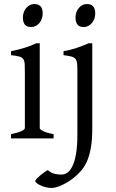

<svg xmlns="http://www.w3.org/2000/svg" viewBox="-20 -682 570 946"><path d="M190.4 -615.7Q190.4 -602.1 186 -589.8Q181.6 -577.6 174.1 -568.6Q166.5 -559.6 156.2 -554.2Q146 -548.8 133.8 -548.8Q111.8 -548.8 102.3 -561Q92.8 -573.2 92.8 -595.7Q92.8 -609.4 97.2 -621.6Q101.6 -633.8 109.4 -642.8Q117.2 -651.9 127.2 -657Q137.2 -662.1 148.9 -662.1Q190.4 -662.1 190.4 -615.7ZM34.2 0V-21Q67.4 -27.8 85 -35.9Q102.5 -43.9 102.5 -50.8V-327.1Q102.5 -352.1 101.6 -367.4Q100.6 -382.8 94.2 -391.4Q87.9 -399.9 74 -403.8Q60.1 -407.7 34.2 -410.2V-429.7Q49.3 -432.6 66.2 -436.8Q83 -440.9 99.6 -446Q116.2 -451.2 131.3 -457Q146.5 -462.9 159.2 -468.8H175.8V-50.8Q175.8 -44.9 192.1 -36.4Q208.5 -27.8 244.1 -21V0ZM449.2 -615.7Q449.2 -602.1 444.8 -589.8Q440.4 -577.6 432.9 -568.6Q425.3 -559.6 415 -554.2Q404.8 -548.8 393.1 -548.8Q371.1 -548.8 361.6 -561Q352.1 -573.2 352.1 -595.7Q352.1 -609.4 356.4 -621.6Q360.8 -633.8 368.4 -642.8Q376 -651.9 386.2 -657Q396.5 -662.1 408.2 -662.1Q449.2 -662.1 449.2 -615.7ZM434.6 -48.3Q434.6 7.8 427.5 47.1Q420.4 86.4 408 114Q395.5 141.6 378.4 160.6Q361.3 179.7 341.8 195.3Q328.6 205.6 314 214.6Q299.3 223.6 284.7 230.2Q270 236.8 257.1 240.5Q244.1 244.1 234.9 244.1Q219.7 244.1 205.3 240.5Q190.9 236.8 179.4 231.4Q168 226.1 160.9 220.2Q153.8 214.4 153.8 210.4Q153.8 206.1 160.9 198.5Q168 190.9 177.7 182.6Q187.5 174.3 198 167Q208.5 159.7 215.8 156.2Q231.4 169.9 248 174.1Q264.6 178.2 283.2 178.2Q297.4 178.2 311.3 169.2Q325.2 160.2 336.4 137.7Q347.7 115.2 354.5 76.7Q361.3 38.1 361.3 -21V-327.1Q361.3 -352.1 360.1 -367.2Q358.9 -382.3 352.5 -390.9Q346.2 -399.4 332.3 -403.3Q318.4 -407.2 293 -410.2V-429.7Q313.5 -433.1 329.3 -437.5Q345.2 -441.9 359.6 -446.5Q374 -451.2 387.5 -456.8Q400.9 -462.4 416.5 -468.8H434.6Z"/></svg>

Font: Akkhara
Style: Regular
Weight: 400
Designer: J. Victor Gaultney
Version: Version 1.00 June 13, 2006, initial release